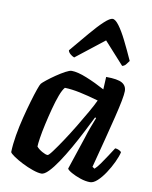

<svg xmlns="http://www.w3.org/2000/svg" viewBox="-86 -838 713 902"><g transform="rotate(10 270.0 -387.0)"><path d="M174 0Q158 0 132 -9Q106 -18 80.5 -31Q55 -44 37 -56.5Q19 -69 17 -75Q18 -112 25.5 -156Q33 -200 44 -243.5Q55 -287 66 -324.5Q77 -362 85.5 -386Q94 -410 98 -415Q103 -421 120.5 -435Q138 -449 160 -464Q182 -479 201.5 -489.5Q221 -500 231 -500Q259 -500 303.5 -482Q348 -464 392 -440L395 -500Q450 -500 471.5 -487.5Q493 -475 493 -449Q493 -420 469 -322.5Q445 -225 405 -73L416 -66Q427 -76 441 -95.5Q455 -115 469.5 -137.5Q484 -160 495 -177Q504 -177 513.5 -172.5Q523 -168 525 -163Q520 -142 507 -114.5Q494 -87 476.5 -60.5Q459 -34 440.5 -17Q422 0 406 0Q384 0 359 -8.5Q334 -17 315.5 -27.5Q297 -38 294 -45L346 -201Q355 -230 363 -251.5Q371 -273 382 -301L377 -304Q360 -270 339 -229Q318 -188 295 -147.5Q272 -107 249.5 -73.5Q227 -40 207.5 -20Q188 0 174 0ZM187 -91Q192 -90 209.5 -113.5Q227 -137 251 -173Q275 -209 299.5 -249.5Q324 -290 344.5 -326Q365 -362 375 -384Q323 -399 284.5 -407Q246 -415 213 -416Q202 -404 191 -374.5Q180 -345 170 -307Q160 -269 151.5 -231Q143 -193 138.5 -163.5Q134 -134 134 -122Q144 -110 161 -100.5Q178 -91 187 -91ZM231 -564Q220 -568 211 -576.5Q202 -585 201 -593Q243 -643 278 -684.5Q313 -726 339 -750Q365 -774 378 -774Q391 -774 409 -750Q427 -726 447.5 -685Q468 -644 491 -593Q485 -586 478.5 -576.5Q472 -567 460 -564L365 -669Z"/></g></svg>

Font: Texturina
Style: Bold Italic
Weight: 700
Italic angle: -11°
Designer: Guillermo Torres Carreño
Foundry: Omnibus-Type
Version: Version 1.002; ttfautohint (v1.8.3)